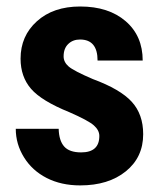

<svg xmlns="http://www.w3.org/2000/svg" viewBox="-20 -558 494 588"><path d="M284.2 -141.6Q284.2 -159.2 267.3 -174.1Q250.5 -189 192.4 -214.4Q106.9 -249 75 -286.1Q43 -323.2 43 -378.4Q43 -447.8 93 -492.9Q143.1 -538.1 225.6 -538.1Q312.5 -538.1 364.7 -493.2Q417 -448.2 417 -372.6H278.8Q278.8 -437 225.1 -437Q203.1 -437 189 -423.3Q174.8 -409.7 174.8 -385.3Q174.8 -367.7 190.4 -354.2Q206.1 -340.8 264.2 -315.9Q348.6 -284.7 383.5 -246.3Q418.5 -208 418.5 -147Q418.5 -76.2 365.2 -33.2Q312 9.8 225.6 9.8Q167.5 9.8 123 -12.9Q78.6 -35.6 53.5 -76.2Q28.3 -116.7 28.3 -163.6H159.7Q160.6 -127.4 176.5 -109.4Q192.4 -91.3 228.5 -91.3Q284.2 -91.3 284.2 -141.6Z"/></svg>

Font: Roboto Condensed
Style: Bold
Weight: 700
Designer: Google
Version: Version 2.134; 2016